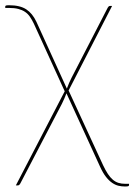

<svg xmlns="http://www.w3.org/2000/svg" viewBox="-20 -512 501 715"><path d="M460.5 172.5V177.5Q460.5 179.5 458.2 181Q456 182.5 446 182.5Q433.5 182.5 421.5 179.8Q409.5 177 397.8 169Q386 161 374.8 146.8Q363.5 132.5 353 109.5L227.5 -164.5Q224 -154.5 219.2 -144.2Q214.5 -134 210.5 -125.5L55.5 171.5Q54.5 173.5 52.2 176Q50 178.5 46 178.5H39L221 -172L106 -424Q99 -438.5 91.5 -449.5Q84 -460.5 73.2 -467.8Q62.5 -475 48 -478.8Q33.5 -482.5 13.5 -482.5H-0.5V-487.5Q-0.5 -489.5 1.5 -491Q3.5 -492.5 13.5 -492.5Q54.5 -492.5 77.8 -477.2Q101 -462 115.5 -431L229 -182Q237 -204 246.5 -222.5L381 -483Q382 -485 384.2 -487.5Q386.5 -490 390.5 -490H397.5L235.5 -175L364 103.5Q373 122.5 381.8 135.8Q390.5 149 400.2 157.2Q410 165.5 421.2 169Q432.5 172.5 446 172.5Z"/></svg>

Font: Lato 2
Style: Regular
Weight: 100
Designer: Lukasz Dziedzic with Adam Twardoch and Botio Nikoltchev
Foundry: tyPoland Lukasz Dziedzic
Version: Version 2.015; 2015-08-06; http://www.latofonts.com/